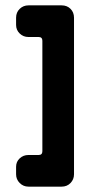

<svg xmlns="http://www.w3.org/2000/svg" viewBox="-20 -696 331 716"><path d="M256 -46Q256 -27 243 -13.5Q230 0 210 0H86Q67 0 53.5 -13.5Q40 -27 40 -46V-74Q40 -93 53.5 -105.5Q67 -118 86 -118H124Q138 -118 138 -132V-544Q138 -558 124 -558H86Q67 -558 53.5 -571Q40 -584 40 -603V-630Q40 -650 53.5 -663Q67 -676 86 -676H210Q230 -676 243 -663Q256 -650 256 -630Z"/></svg>

Font: Monomaniac One
Style: Regular
Weight: 400
Version: Version 1.000; ttfautohint (v1.8.3)